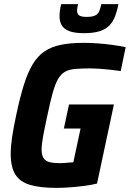

<svg xmlns="http://www.w3.org/2000/svg" viewBox="-20 -904 630 932"><path d="M253 8Q175 8 126 -6.5Q77 -21 54.5 -57Q32 -93 32 -157Q32 -193 39 -240Q46 -287 59 -347Q77 -432 96 -492.5Q115 -553 139 -592.5Q163 -632 196 -654.5Q229 -677 275.5 -686.5Q322 -696 386 -696Q417 -696 453.5 -693.5Q490 -691 526 -686Q562 -681 590 -675L566 -559Q540 -563 512 -566Q484 -569 459.5 -570.5Q435 -572 420 -572Q377 -572 347 -569.5Q317 -567 297 -556.5Q277 -546 262.5 -521.5Q248 -497 236 -454Q224 -411 210 -344Q197 -284 189.5 -243.5Q182 -203 182 -178Q182 -151 191.5 -136.5Q201 -122 220.5 -117Q240 -112 272 -112Q282 -112 294 -113Q306 -114 317.5 -115Q329 -116 336 -116L371 -280H290L315 -397H533L451 -13Q423 -6 388 -1.5Q353 3 318.5 5.5Q284 8 253 8ZM388 -743Q342 -743 316 -753Q290 -763 279.5 -781.5Q269 -800 269 -825Q269 -839 271 -853.5Q273 -868 277 -884H359Q357 -875 355.5 -867Q354 -859 354 -852Q354 -838 363.5 -830Q373 -822 401 -822Q429 -822 443 -829.5Q457 -837 462.5 -851.5Q468 -866 472 -884H555Q549 -853 539.5 -827Q530 -801 512.5 -782Q495 -763 465 -753Q435 -743 388 -743Z"/></svg>

Font: Saira SemiCondensed
Style: Bold Italic
Weight: 700
Width: 4
Italic angle: -12°
Designer: Hector Gatti with collaboration of the Omnibus-Type team
Foundry: Omnibus-Type
Version: Version 1.101